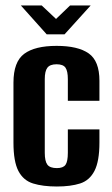

<svg xmlns="http://www.w3.org/2000/svg" viewBox="-20 -671 406 699"><path d="M187 8Q136 8 100.5 -3Q65 -14 47 -48.5Q29 -83 29 -152V-370Q29 -446 68 -475Q107 -504 186 -504Q264 -504 303 -476.5Q342 -449 342 -377V-304H227V-383Q227 -412 218.5 -424.5Q210 -437 186 -437Q162 -437 152.5 -424.5Q143 -412 143 -383V-115Q143 -84 152.5 -71.5Q162 -59 187 -59Q210 -59 218.5 -71Q227 -83 227 -115V-200H342V-152Q342 -84 324 -49Q306 -14 271.5 -3Q237 8 187 8ZM150 -546 56 -651H132L184 -602L235 -651H310L215 -546Z"/></svg>

Font: Alumni Sans Thin
Style: Bold
Weight: 700
Version: Version 1.018